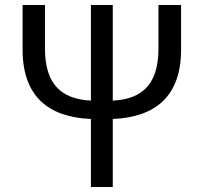

<svg xmlns="http://www.w3.org/2000/svg" viewBox="-20 -753 820 773"><path d="M618 -733V-558C618 -417 556 -354 434 -348V-733H346V-348C224 -354 161 -417 161 -558V-733H71V-553C71 -366 174 -281 346 -274V0H434V-274C606 -281 709 -366 709 -553V-733Z"/></svg>

Font: Noto Sans T Chinese Regular
Style: Regular
Weight: 400
Designer: Ryoko NISHIZUKA (kana & ideographs); Paul D. Hunt (Latin, Greek & Cyrillic); Wenlong ZHANG (bopomofo); Sandoll Communica
Foundry: Adobe Systems Incorporated
Version: Version 1.000;PS 1;hotconv 1.0.78;makeotf.lib2.5.61930